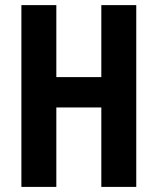

<svg xmlns="http://www.w3.org/2000/svg" viewBox="-20 -734 619 754"><path d="M515.1 0H377.9V-312H201.2V0H64V-713.9H201.2V-431.2H377.9V-713.9H515.1Z"/></svg>

Font: Open Sans Condensed
Style: Regular
Weight: 400
Width: 3
Designer: Monotype Design Team
Foundry: Monotype Imaging Inc.
Version: Version 3.000